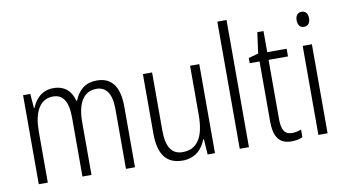

<svg xmlns="http://www.w3.org/2000/svg" viewBox="-76 -940 2027 1130"><g transform="rotate(-10 937.5 -375.0)"><path d="M516 -542C447 -542 406 -506 381 -445H377C363 -502 325 -542 257 -542C187 -542 148 -498 127 -446H124L117 -532H74V0H128V-307C128 -415 163 -494 246 -494C300 -494 335 -456 335 -352V0H389V-316C389 -430 429 -494 505 -494C560 -494 595 -454 595 -357V0H649V-363C649 -486 601 -542 516 -542Z M1127 -532H1072V-240C1072 -104 1028 -39 941 -39C878 -39 845 -84 845 -186V-532H790V-176C790 -55 834 10 933 10C1007 10 1052 -35 1073 -92H1077L1083 0H1127Z M1330 0V-760H1275V0Z M1595 -38C1549 -38 1533 -70 1533 -133V-486H1649V-532H1533V-658H1496L1479 -533L1420 -517V-486H1479V-130C1479 -35 1510 10 1583 10C1610 10 1632 5 1650 -3V-49C1636 -43 1615 -38 1595 -38Z M1773 -731C1748 -731 1736 -713 1736 -686C1736 -658 1749 -641 1773 -641C1797 -641 1810 -658 1810 -686C1810 -713 1798 -731 1773 -731ZM1800 -532H1745V0H1800Z"/></g></svg>

Font: Noto Sans Hebrew Condensed Light
Style: Regular
Weight: 300
Width: 3
Designer: Monotype Design Team
Foundry: Monotype Imaging Inc.
Version: Version 2.004